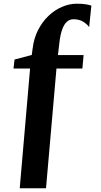

<svg xmlns="http://www.w3.org/2000/svg" viewBox="-20 -843 544 1037"><path d="M86.5 174 142.5 -473H53L58.5 -521.5L151.5 -546L156 -579Q162.5 -635.5 185.5 -680.5Q208.5 -725.5 242.2 -757.5Q276 -789.5 315.8 -806.2Q355.5 -823 394.5 -823Q426 -823 445.5 -819.5Q465 -816 473.5 -812.5L461.5 -696.5Q451 -712 429.8 -725.5Q408.5 -739 376 -739Q356 -739 340.5 -724.8Q325 -710.5 315 -681.2Q305 -652 300 -606.5L293 -545.5H431.5L425 -473H285L228.5 174Z"/></svg>

Font: Merriweather 60pt ExtraBold
Style: Regular
Weight: 800
Version: Version 2.100